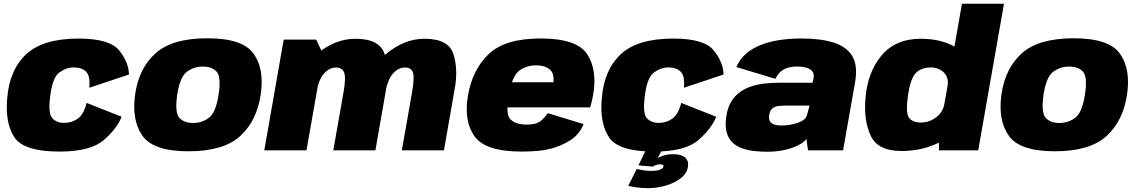

<svg xmlns="http://www.w3.org/2000/svg" viewBox="-20 -805 6086 1028"><path d="M299 6.5Q465.5 6.5 536.5 -55.8Q607.5 -118 631 -180L444 -254Q428.5 -193.5 397 -170.2Q365.5 -147 323.5 -147Q282.5 -147 259.8 -172.5Q237 -198 248.5 -287.5Q260.5 -390 297.8 -417Q335 -444 376 -444Q418 -444 441.2 -420.8Q464.5 -397.5 458 -335L670.5 -406Q669.5 -470.5 618.5 -534.5Q567.5 -598.5 401 -598.5Q209.5 -598.5 119.8 -514.2Q30 -430 18.5 -277Q7 -146 57.2 -69.8Q107.5 6.5 299 6.5Z M989 5Q1177.5 5 1266.8 -77.2Q1356 -159.5 1376 -300Q1396 -436.5 1337.5 -518.2Q1279 -600 1090.5 -600Q902 -600 812.8 -519.8Q723.5 -439.5 703.5 -300Q684 -162.5 742.2 -78.8Q800.5 5 989 5ZM1013.5 -146.5Q965 -146.5 940 -174.5Q915 -202.5 929 -299Q943.5 -393.5 980.8 -421Q1018 -448.5 1066.5 -448.5Q1115 -448.5 1140 -421.2Q1165 -394 1150.5 -299Q1136 -203 1099 -174.8Q1062 -146.5 1013.5 -146.5Z M1395 0H1621L1711 -511.5L1673 -593H1499ZM1764.5 0H1990L2048 -332Q2066.5 -434.5 2039.2 -516Q2012 -597.5 1883 -597.5Q1773.5 -597.5 1674.2 -514.2Q1575 -431 1561 -349L1672.5 -305Q1686 -379.5 1714.8 -411.5Q1743.5 -443.5 1779.5 -443.5Q1812 -443.5 1822.5 -416.8Q1833 -390 1819.5 -312.5ZM2131.5 0H2357L2415 -332Q2433.5 -434.5 2407.5 -516Q2381.5 -597.5 2252.5 -597.5Q2143 -597.5 2043.5 -512.8Q1944 -428 1930.5 -349L2042 -305Q2055.5 -379.5 2084.2 -411.5Q2113 -443.5 2149 -443.5Q2181.5 -443.5 2190.8 -416.8Q2200 -390 2186.5 -312.5Z M2772 6.5 2797.5 -138Q2743.5 -138 2714.5 -164.5Q2685.5 -191 2704 -295.5Q2722 -398 2759.8 -426.5Q2797.5 -455 2849.5 -455Q2901.5 -455 2926.5 -430.5Q2951.5 -406 2941 -346L2950.5 -364.5H2697L2673.5 -230H3139.5Q3149 -258.5 3155.5 -295.5Q3179 -429 3124.5 -514Q3070 -599 2874.5 -599Q2684.5 -599 2597.2 -516Q2510 -433 2486 -295.5Q2462 -158 2520.2 -75.8Q2578.5 6.5 2772 6.5ZM2797.5 -138 2772 6.5Q2873 6.5 2930 -9Q2987 -24.5 3034.2 -54.5Q3081.5 -84.5 3104.5 -140.5L2913.5 -199Q2897 -177 2882.5 -163.5Q2868 -150 2849 -144Q2830 -138 2797.5 -138Z M3482.5 6.5Q3649 6.5 3720 -55.8Q3791 -118 3814.5 -180L3627.5 -254Q3612 -193.5 3580.5 -170.2Q3549 -147 3507 -147Q3466 -147 3443.2 -172.5Q3420.5 -198 3432 -287.5Q3444 -390 3481.2 -417Q3518.5 -444 3559.5 -444Q3601.5 -444 3624.8 -420.8Q3648 -397.5 3641.5 -335L3854 -406Q3853 -470.5 3802 -534.5Q3751 -598.5 3584.5 -598.5Q3393 -598.5 3303.2 -514.2Q3213.5 -430 3202 -277Q3190.5 -146 3240.8 -69.8Q3291 6.5 3482.5 6.5ZM3447.5 202.5Q3483 202.5 3519 195Q3555 187.5 3585.8 173.2Q3616.5 159 3637.5 138Q3658.5 117 3663 90.5Q3669 56 3648 38.2Q3627 20.5 3585 20.5Q3553 20.5 3526.8 29.8Q3500.5 39 3486 52.5L3476 87Q3480.5 82.5 3491.2 78.8Q3502 75 3512 75Q3523.5 75 3528.5 77.5Q3533.5 80 3532 87Q3530.5 97 3513.8 103.5Q3497 110 3465 110Q3442.5 110 3422.5 106.5Q3402.5 103 3389 99.5L3343.5 190.5Q3369.5 196 3396.8 199.2Q3424 202.5 3447.5 202.5ZM3476 87 3523.5 0H3437L3398.5 80.5Z M4089.5 7.5Q4126 7.5 4159.5 2Q4193 -3.5 4220.8 -13.2Q4248.5 -23 4268.5 -35.5Q4288.5 -48 4297 -61.5L4306.5 0H4494L4558 -363.5Q4574 -453.5 4543 -504.8Q4512 -556 4442 -577.5Q4372 -599 4270.5 -599Q4207.5 -599 4151.8 -590.2Q4096 -581.5 4050.8 -563.2Q4005.5 -545 3972.8 -516Q3940 -487 3922.5 -446L4132 -383Q4143.5 -408.5 4161.2 -422.8Q4179 -437 4201.2 -443Q4223.5 -449 4247.5 -449Q4274 -449 4296.8 -442.8Q4319.5 -436.5 4330.8 -420.8Q4342 -405 4333.5 -375.5L4330.5 -362H4149.5Q4113 -362 4075.8 -358Q4038.5 -354 4004.2 -343Q3970 -332 3941.8 -311.8Q3913.5 -291.5 3894.2 -259.2Q3875 -227 3868.5 -180.5Q3861.5 -132 3870.2 -98.2Q3879 -64.5 3900 -43.8Q3921 -23 3951 -11.8Q3981 -0.5 4016.8 3.5Q4052.5 7.5 4089.5 7.5ZM4166 -133Q4152 -133 4139 -135Q4126 -137 4116 -142.5Q4106 -148 4101 -158.5Q4096 -169 4098 -187Q4100.5 -205 4107.8 -215.5Q4115 -226 4126 -231.2Q4137 -236.5 4151.2 -238Q4165.5 -239.5 4181.5 -239.5H4314.5L4299 -183.5Q4293.5 -170 4278.8 -160.5Q4264 -151 4244.2 -145Q4224.5 -139 4203.8 -136Q4183 -133 4166 -133Z M5007.5 0H5217.5L5355.5 -785H5130.5L5007 -81ZM4807 3.5Q4921.5 3.5 5015.8 -45.8Q5110 -95 5121.5 -161L5037 -251.5Q5029 -204 4991.8 -176.5Q4954.5 -149 4911.5 -149Q4864 -149 4846 -176Q4828 -203 4842 -297Q4856 -389.5 4886 -416.8Q4916 -444 4963.5 -444Q5006 -444 5033.8 -416.5Q5061.5 -389 5053 -342.5L5169.5 -432Q5181 -498 5103 -547.8Q5025 -597.5 4910.5 -597.5Q4773 -597.5 4698 -505.5Q4623 -413.5 4613.5 -274Q4604 -161 4641.8 -78.8Q4679.5 3.5 4807 3.5Z M5627.5 5Q5816 5 5905.2 -77.2Q5994.5 -159.5 6014.5 -300Q6034.5 -436.5 5976 -518.2Q5917.5 -600 5729 -600Q5540.5 -600 5451.2 -519.8Q5362 -439.5 5342 -300Q5322.5 -162.5 5380.8 -78.8Q5439 5 5627.5 5ZM5652 -146.5Q5603.5 -146.5 5578.5 -174.5Q5553.5 -202.5 5567.5 -299Q5582 -393.5 5619.2 -421Q5656.5 -448.5 5705 -448.5Q5753.5 -448.5 5778.5 -421.2Q5803.5 -394 5789 -299Q5774.5 -203 5737.5 -174.8Q5700.5 -146.5 5652 -146.5Z"/></svg>

Font: Anybody UltraCondensed Thin Black
Style: Italic
Weight: 900
Italic angle: -10°
Version: Version 1.111